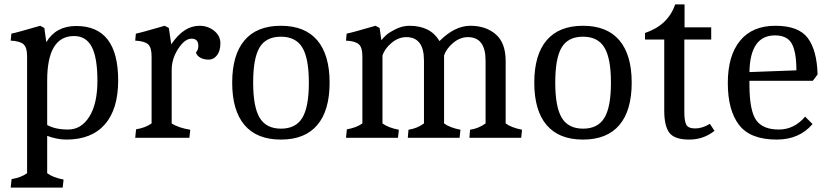

<svg xmlns="http://www.w3.org/2000/svg" viewBox="-20 -631 3796 879"><path d="M104 -374Q104 -414 87.5 -428.5Q71 -443 29 -445L32 -477Q54 -481 164 -513L183 -503L192 -438Q236 -512 329 -512Q521 -512 521 -263Q521 -131 460 -61.5Q399 8 284 8Q242 8 196 -9V162Q223 182 271 191L267 228H29L33 189Q76 182 104 162ZM196 -262V-59Q232 -38 292 -38Q352 -38 389 -97Q426 -156 426 -261.5Q426 -367 400 -416.5Q374 -466 319 -466Q196 -466 196 -262Z M674 -374Q674 -414 657.5 -428.5Q641 -443 599 -445L602 -477Q624 -481 734 -513L753 -503L764 -428Q821 -513 893 -513Q932 -513 960.5 -490Q989 -467 989 -432.5Q989 -398 973.5 -378Q958 -358 935.5 -358Q913 -358 897 -367Q881 -376 877 -391Q888 -402 888 -421Q888 -454 857 -454Q826 -454 796 -408Q766 -362 766 -311V-66Q796 -46 851 -37L847 0H599L603 -39Q646 -46 674 -66Z M1139 -253Q1139 -141 1169 -91.5Q1199 -42 1266.5 -42Q1334 -42 1364 -91.5Q1394 -141 1394 -252.5Q1394 -364 1364 -413.5Q1334 -463 1266 -463Q1198 -463 1168.5 -414Q1139 -365 1139 -253ZM1432.5 -58.5Q1376 8 1266 8Q1156 8 1099.5 -58.5Q1043 -125 1043 -252.5Q1043 -380 1099.5 -446.5Q1156 -513 1266 -513Q1376 -513 1432.5 -446.5Q1489 -380 1489 -252.5Q1489 -125 1432.5 -58.5Z M1639 -374Q1639 -414 1622.5 -428.5Q1606 -443 1564 -445L1567 -477Q1589 -481 1699 -513L1718 -503L1726 -447Q1734 -457 1746.5 -469Q1759 -481 1790.5 -497Q1822 -513 1854 -513Q1951 -513 1992 -443Q2062 -513 2133 -513Q2204 -513 2249.5 -474Q2295 -435 2295 -351V-66Q2320 -47 2370 -37L2366 0H2129L2132 -37Q2172 -43 2203 -66V-354Q2203 -461 2122 -461Q2086 -461 2054.5 -434.5Q2023 -408 2013 -377V-66Q2038 -47 2088 -37L2084 0H1847L1850 -37Q1890 -43 1921 -66V-354Q1921 -461 1840 -461Q1804 -461 1772.5 -434.5Q1741 -408 1731 -377V-66Q1758 -46 1806 -37L1802 0H1564L1568 -39Q1611 -46 1639 -66Z M2522 -253Q2522 -141 2552 -91.5Q2582 -42 2649.5 -42Q2717 -42 2747 -91.5Q2777 -141 2777 -252.5Q2777 -364 2747 -413.5Q2717 -463 2649 -463Q2581 -463 2551.5 -414Q2522 -365 2522 -253ZM2815.5 -58.5Q2759 8 2649 8Q2539 8 2482.5 -58.5Q2426 -125 2426 -252.5Q2426 -380 2482.5 -446.5Q2539 -513 2649 -513Q2759 -513 2815.5 -446.5Q2872 -380 2872 -252.5Q2872 -125 2815.5 -58.5Z M3021 -125V-450H2933V-480Q3039 -516 3071 -611H3114V-506H3236V-450H3113V-117Q3113 -77 3122 -60Q3131 -43 3163 -43Q3195 -43 3230 -64L3251 -32Q3201 8 3135 8Q3069 8 3045 -22.5Q3021 -53 3021 -125Z M3411 -261V-245Q3411 -121 3444 -78Q3475 -38 3545.5 -38Q3616 -38 3666 -97L3700 -63Q3639 8 3536 8Q3415 8 3363.5 -59Q3312 -126 3312 -251Q3312 -376 3368 -444.5Q3424 -513 3530 -513Q3636 -513 3678 -457Q3720 -401 3723 -290L3701 -261ZM3528 -469Q3414 -469 3411 -301L3626 -309Q3626 -393 3605 -431Q3584 -469 3528 -469Z"/></svg>

Font: Cambo
Style: Regular
Weight: 400
Designer: Carolina Giovagnoli, Andres Torresi
Foundry: Carolina Giovagnoli, Andres Torresi
Version: Version 2.001